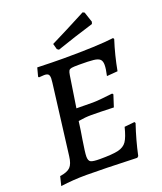

<svg xmlns="http://www.w3.org/2000/svg" viewBox="-153 -936 879 1044"><g transform="rotate(-20 286.0 -414.0)"><path d="M267 -56Q341 -56 374 -64Q407 -72 423 -95.5Q439 -119 453 -175L512 -181L516 -174Q486 -85 468 0L460 7Q264 0 167 0Q93 0 19 10L32 -43Q75 -49 92.5 -67Q110 -85 115 -128L166 -535Q168 -553 168 -559Q168 -576 161.5 -582.5Q155 -589 138 -589L107 -587L104 -592L117 -641Q207 -638 268 -638Q466 -638 559 -650L563 -643Q536 -559 520 -472L457 -467Q466 -506 466 -529Q466 -551 455.5 -561Q445 -571 419 -574Q393 -577 335 -577Q304 -577 292.5 -575Q281 -573 276.5 -566.5Q272 -560 269 -541L241 -359L336 -358Q367 -358 451 -368L456 -362L434 -294Q351 -297 303 -297Q269 -297 229 -290Q222 -235 214 -190Q202 -115 202 -94Q202 -69 215 -62.5Q228 -56 267 -56ZM261 -691 251 -698 242 -731Q337 -778 451 -838L461 -833L481 -773L477 -761Q365 -727 261 -691Z"/></g></svg>

Font: Alegreya Medium
Style: Italic
Weight: 500
Italic angle: -7°
Designer: Juan Pablo del Peral
Foundry: Huerta Tipografica
Version: Version 2.008; ttfautohint (v1.8)